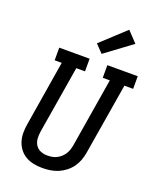

<svg xmlns="http://www.w3.org/2000/svg" viewBox="-178 -1091 973 1200"><g transform="rotate(20 309.0 -491.0)"><path d="M254 8Q224 8 195.5 2.5Q167 -3 142.5 -17Q118 -31 101 -53Q84 -75 75.5 -102Q67 -129 67 -158.5Q67 -188 72 -217L143 -651H96V-735H298V-651H240L166 -204Q162 -180 163.5 -156Q165 -132 177 -113Q189 -94 210 -85Q231 -76 255 -76Q255 -76 255.5 -76Q256 -76 256 -76Q271 -76 286.5 -78.5Q302 -81 316.5 -88Q331 -95 343.5 -106Q356 -117 365 -130.5Q374 -144 379 -159Q384 -174 387 -189L463 -651H416V-735H618V-651H560L481 -175Q477 -150 467.5 -124.5Q458 -99 442 -77Q426 -55 404 -38Q382 -21 357 -10.5Q332 0 305.5 4Q279 8 254 8ZM358 -789 308 -841 469 -990 535 -920Z"/></g></svg>

Font: Iosevka Slab MdExObl
Style: Regular
Weight: 500
Width: 7
Italic angle: -9°
Monospace: yes
Designer: Belleve Invis
Foundry: Belleve Invis
Version: Version 11.1.1; ttfautohint (v1.8.3)